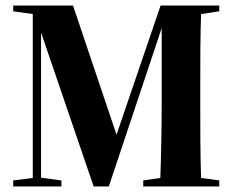

<svg xmlns="http://www.w3.org/2000/svg" viewBox="-20 -677 845 697"><path d="M28 0H203V-22L129 -32V-559L320 0H375L567 -575V-310C567 -219 565 -109 562 -31L500 -22V0H776V-22L710 -31C707 -110 707 -219 707 -310V-354C707 -443 707 -549 710 -626L776 -636V-657H563L403 -188L245 -657H28V-636L99 -626V-31L28 -22Z"/></svg>

Font: Source Serif 4 Display
Style: Bold
Weight: 700
Designer: Frank Grießhammer
Foundry: Adobe Systems Incorporated
Version: Version 4.004;hotconv 1.0.117;makeotfexe 2.5.65602